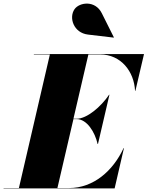

<svg xmlns="http://www.w3.org/2000/svg" viewBox="-70 -1052 824 1072"><path d="M421 -859 565 -842 566 -843 498.5 -978C461.5 -1052.5 373 -1039.5 346 -1000.5C313 -952.5 341.5 -868.5 421 -859ZM358 -387C415 -387 460 -315 475 -248H477L541 -523H539C494 -456 415 -389 358 -389H340L423.5 -748H489C606 -748 679 -652 684 -545H686L734 -750H119V-748H208.5L35.5 -2H-50V0H570L622 -225H620C561 -98 452 -2 315 -2H250.5L340 -387Z"/></svg>

Font: Bodoni* 96pt Fatface
Style: Italic
Weight: 900
Italic angle: -13°
Version: Version 2.3